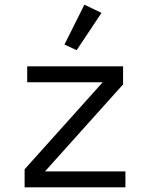

<svg xmlns="http://www.w3.org/2000/svg" viewBox="-20 -799 640 819"><path d="M85 0V-77L418 -448H96V-516H505V-439L172 -68H515V0ZM307 -585 255 -609 340 -779 413 -744Z"/></svg>

Font: iA Writer Quattro V
Style: Regular
Weight: 400
Designer: Mike Abbink, Paul van der Laan, Pieter van Rosmalen, Oliver Reichenstein
Foundry: Information Architects Inc.
Version: Version 2.000